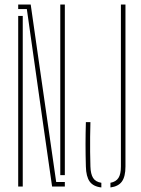

<svg xmlns="http://www.w3.org/2000/svg" viewBox="-20 -820 622 844"><path d="M209 0 166 -300 98 -780H60V-800H115L151 -548L227 -20H265V0ZM60 0V-750H80V0ZM245 -50V-800H265V-50ZM425.5 4Q390 0 374.2 -22Q358.5 -44 357.5 -88Q356 -140.5 356 -185.5Q356 -230.5 357.5 -283H377.5Q376.5 -250.5 376.2 -218Q376 -185.5 376.2 -153Q376.5 -120.5 377.5 -88Q378.5 -55 389.2 -37.8Q400 -20.5 425.5 -16.5ZM465.5 4V-16.5Q490 -21 500.8 -38Q511.5 -55 511.5 -88V-800H531.5V-88Q531.5 -44 516 -22.2Q500.5 -0.5 465.5 4Z"/></svg>

Font: Big Shoulders Stencil Display Thin Thin
Style: Regular
Weight: 250
Version: Version 2.001